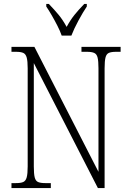

<svg xmlns="http://www.w3.org/2000/svg" viewBox="-20 -951 660 971"><path d="M38 0V-25H61Q85 -25 97.5 -30.5Q110 -36 115 -54Q120 -72 120 -109V-606Q120 -642 115 -660Q110 -678 97.5 -683.5Q85 -689 61 -689H38V-714H154L478 -82V-606Q478 -642 473.5 -660Q469 -678 456 -683.5Q443 -689 420 -689H392V-714H590V-689H567Q543 -689 530.5 -683.5Q518 -678 513.5 -660Q509 -642 509 -605V0H475L151 -632V-109Q151 -72 155.5 -54Q160 -36 172.5 -30.5Q185 -25 209 -25H237V0ZM292 -771Q284 -794 270.5 -820.5Q257 -847 242 -873Q227 -899 214 -918V-931H227Q256 -901 277 -875.5Q298 -850 317 -815Q336 -850 356.5 -875.5Q377 -901 406 -931H419V-918Q400 -890 377 -847.5Q354 -805 341 -771Z"/></svg>

Font: Noto Serif Tamil Condensed ExtraLight
Style: Regular
Weight: 200
Width: 3
Designer: Indian Type Foundry, Tom Grace, and the Monotype Design Team
Foundry: Monotype Imaging Inc.
Version: Version 2.004; ttfautohint (v1.8.4.7-5d5b)